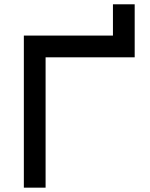

<svg xmlns="http://www.w3.org/2000/svg" viewBox="-20 -864 690 884"><path d="M500 -844.2H600.1V-600.1H500ZM500 -600.1H189.9V0H89.8V-700.2H500Z"/></svg>

Font: Aldrich [RUS by Daymarius]
Style: Regular
Weight: 400
Designer: Matthew Desmond
Foundry: Matthew Desmond
Version: Version 1.002 August 24, 2018